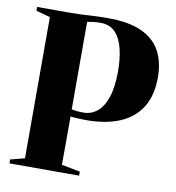

<svg xmlns="http://www.w3.org/2000/svg" viewBox="-83 -823 822 898"><g transform="rotate(10 328.0 -374.5)"><path d="M89 -36V-706.5L22 -725V-743H181Q205 -743 231 -744.2Q257 -745.5 287.5 -747.2Q318 -749 355 -749Q454.5 -749.5 516.2 -722Q578 -694.5 606.8 -642Q635.5 -589.5 635.5 -515.5Q635.5 -430.5 600.5 -374Q565.5 -317.5 499.2 -289.5Q433 -261.5 338.5 -261.5Q325 -261.5 309.8 -262.2Q294.5 -263 282.2 -263.8Q270 -264.5 265 -265.5L264.5 -36L352.5 -19V0H21.5V-18.5ZM264.5 -299.5Q274.5 -297 289.8 -295.5Q305 -294 321.5 -294Q357.5 -294 386 -317.2Q414.5 -340.5 430.8 -388.8Q447 -437 447 -512.5Q447 -568.5 436 -616.2Q425 -664 398.8 -692.8Q372.5 -721.5 326 -721.5Q313 -721.5 302 -720.5Q291 -719.5 282 -718Q273 -716.5 264.5 -715Z"/></g></svg>

Font: Merriweather 144pt ExtraBold
Style: Regular
Weight: 800
Version: Version 2.100